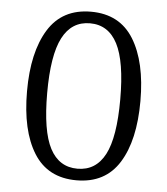

<svg xmlns="http://www.w3.org/2000/svg" viewBox="-50 -704 662 759"><g transform="rotate(5 281.0 -324.5)"><path d="M281 10Q167 10 111.5 -79Q56 -168 56 -324Q56 -479 111.5 -569Q167 -659 281 -659Q395 -659 450.5 -569Q506 -479 506 -324Q506 -168 450.5 -79Q395 10 281 10ZM281 -36Q354 -36 390 -104.5Q426 -173 426 -324Q426 -474 390 -543.5Q354 -613 281 -613Q208 -613 172 -543.5Q136 -474 136 -324Q136 -173 172 -104.5Q208 -36 281 -36Z"/></g></svg>

Font: Arsenal SC
Style: Regular
Weight: 400
Designer: Andrij Shevchenko
Foundry: Stairsfor
Version: Version 2.001; ttfautohint (v1.8.4.7-5d5b)